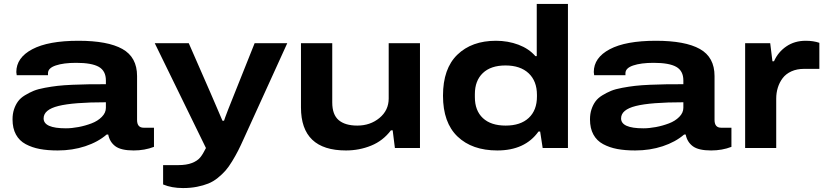

<svg xmlns="http://www.w3.org/2000/svg" viewBox="-20 -744 4151 965"><path d="M270 12.2Q219.2 12.2 180.2 4.9Q141.1 -2.4 109.1 -19.5Q77.1 -36.6 60.1 -67.9Q43 -99.1 43 -144Q43 -171.9 50.5 -194.6Q58.1 -217.3 70.6 -234.4Q83 -251.5 105 -264.9Q127 -278.3 148.9 -287.4Q170.9 -296.4 205.3 -302.7Q239.7 -309.1 269.5 -312.5Q299.3 -315.9 344.2 -317.9Q389.2 -319.8 424.3 -320.3Q459.5 -320.8 512.2 -320.8V-339.8Q512.2 -387.7 476.6 -408Q440.9 -428.2 362.8 -428.2Q299.3 -428.2 260.3 -415Q221.2 -401.9 221.2 -376V-366.2H64Q62 -376 62 -381.8Q62 -454.1 142.3 -496.6Q222.7 -539.1 374 -539.1Q521.5 -539.1 595.2 -497.8Q668.9 -456.5 668.9 -361.8V-141.1Q668.9 -102.1 702.1 -102.1H753.9V-5.9Q707 12.2 651.9 12.2Q588.4 12.2 559.8 -9Q531.2 -30.3 523.9 -67.9H516.1Q472.7 -30.3 408.4 -9Q344.2 12.2 270 12.2ZM311 -99.1Q340.8 -99.1 374.5 -105.5Q408.2 -111.8 439.7 -123.8Q471.2 -135.7 491.7 -156.5Q512.2 -177.2 512.2 -202.1V-230Q348.1 -230 273.7 -211.4Q199.2 -192.9 199.2 -148.9Q199.2 -99.1 311 -99.1Z M899.9 201.2Q842.8 201.2 799.8 183.1V85.9H875Q917.5 85.9 944.8 75.2Q972.2 64.5 986.1 47.6Q1000 30.8 1015.1 0L757.8 -526.9H928.7L1038.1 -276.9Q1046.9 -257.3 1068.8 -205.6Q1090.8 -153.8 1098.1 -137.2H1106Q1107.4 -143.6 1127.2 -194.8Q1147 -246.1 1161.1 -279.8L1259.8 -526.9H1423.8L1206.1 -48.8Q1189.5 -11.7 1176.8 13.2Q1164.1 38.1 1146.7 66.7Q1129.4 95.2 1113 113.8Q1096.7 132.3 1074.2 150.4Q1051.8 168.5 1026.9 178.5Q1002 188.5 970 194.8Q938 201.2 899.9 201.2Z M1718.8 12.2Q1492.7 12.2 1492.7 -204.1V-526.9H1649.9V-229Q1649.9 -168 1682.1 -140.4Q1714.4 -112.8 1775.9 -112.8Q1840.8 -112.8 1887.2 -151.1Q1933.6 -189.5 1933.6 -249V-526.9H2090.8V0H1964.8L1953.6 -88.9H1944.8Q1904.8 -36.1 1845.2 -12Q1785.6 12.2 1718.8 12.2Z M2479.5 12.2Q2353 12.2 2279.8 -57.6Q2206.5 -127.4 2206.5 -263.2Q2206.5 -399.4 2278.8 -469.2Q2351.1 -539.1 2472.7 -539.1Q2533.2 -539.1 2585.7 -519.3Q2638.2 -499.5 2670.9 -461.9H2677.7V-724.1H2834.5V0H2707.5L2694.8 -83H2686.5Q2618.7 12.2 2479.5 12.2ZM2521.5 -112.8Q2596.2 -112.8 2637.5 -151.4Q2678.7 -189.9 2678.7 -258.8V-267.1Q2678.7 -336.4 2637 -375.7Q2595.2 -415 2520.5 -415Q2446.8 -415 2406.7 -376.7Q2366.7 -338.4 2366.7 -271V-255.9Q2366.7 -188 2407 -150.4Q2447.3 -112.8 2521.5 -112.8Z M3172.4 12.2Q3121.6 12.2 3082.5 4.9Q3043.5 -2.4 3011.5 -19.5Q2979.5 -36.6 2962.4 -67.9Q2945.3 -99.1 2945.3 -144Q2945.3 -171.9 2952.9 -194.6Q2960.4 -217.3 2972.9 -234.4Q2985.4 -251.5 3007.3 -264.9Q3029.3 -278.3 3051.3 -287.4Q3073.2 -296.4 3107.7 -302.7Q3142.1 -309.1 3171.9 -312.5Q3201.7 -315.9 3246.6 -317.9Q3291.5 -319.8 3326.7 -320.3Q3361.8 -320.8 3414.6 -320.8V-339.8Q3414.6 -387.7 3378.9 -408Q3343.3 -428.2 3265.1 -428.2Q3201.7 -428.2 3162.6 -415Q3123.5 -401.9 3123.5 -376V-366.2H2966.3Q2964.4 -376 2964.4 -381.8Q2964.4 -454.1 3044.7 -496.6Q3125 -539.1 3276.4 -539.1Q3423.8 -539.1 3497.6 -497.8Q3571.3 -456.5 3571.3 -361.8V-141.1Q3571.3 -102.1 3604.5 -102.1H3656.2V-5.9Q3609.4 12.2 3554.2 12.2Q3490.7 12.2 3462.2 -9Q3433.6 -30.3 3426.3 -67.9H3418.5Q3375 -30.3 3310.8 -9Q3246.6 12.2 3172.4 12.2ZM3213.4 -99.1Q3243.2 -99.1 3276.9 -105.5Q3310.5 -111.8 3342 -123.8Q3373.5 -135.7 3394 -156.5Q3414.6 -177.2 3414.6 -202.1V-230Q3250.5 -230 3176 -211.4Q3101.6 -192.9 3101.6 -148.9Q3101.6 -99.1 3213.4 -99.1Z M3725.1 0V-526.9H3851.1L3862.3 -436H3870.1Q3890.6 -482.4 3932.1 -510.7Q3973.6 -539.1 4029.3 -539.1Q4068.4 -539.1 4098.1 -528.8V-397.9H4021.5Q3985.4 -397.9 3957.5 -385.3Q3929.7 -372.6 3913.6 -351.1Q3897.5 -329.6 3889.4 -303.5Q3881.3 -277.3 3881.3 -248V0Z"/></svg>

Font: Archivo Expanded
Style: Bold
Weight: 700
Width: 7
Designer: Hector Gatti
Foundry: Omnibus-Type
Version: Version 2.001